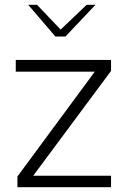

<svg xmlns="http://www.w3.org/2000/svg" viewBox="-20 -784 531 804"><path d="M53 0V-45L377 -484H46V-533H445V-487L119 -48H445V0ZM212 -631 98 -764H135L234 -660L343 -764H380L254 -631Z"/></svg>

Font: Exo Thin Light
Style: Regular
Weight: 300
Version: Version 2.000